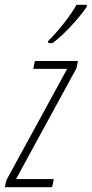

<svg xmlns="http://www.w3.org/2000/svg" viewBox="-54 -783 383 803"><path d="M147 -611 148 -603H166C212 -636 281 -712 309 -755V-763H266C243 -721 196 -660 147 -611ZM-34 0H164L171 -34H13L266 -498L272 -528H92L85 -495H227L-27 -30Z"/></svg>

Font: Noto Sans ExtraCondensed ExtraLight
Style: Italic
Weight: 200
Width: 2
Italic angle: -12°
Designer: Monotype Design Team
Foundry: Monotype Imaging Inc.
Version: Version 2.013